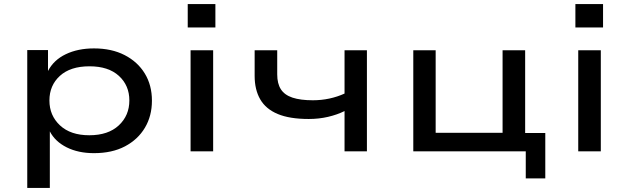

<svg xmlns="http://www.w3.org/2000/svg" viewBox="-20 -744 3088 944"><path d="M114 180V-498H216V-395Q244 -449 303.5 -477.5Q363 -506 442 -506Q529 -506 593 -473Q657 -440 692 -382.5Q727 -325 727 -249Q727 -174 692.5 -116Q658 -58 594.5 -24.5Q531 9 442 9Q365 9 308 -19.5Q251 -48 225 -98V180ZM419 -79Q512 -79 564 -127.5Q616 -176 616 -250Q616 -324 564.5 -371Q513 -418 420 -418Q326 -418 274.5 -371Q223 -324 223 -250Q223 -176 275 -127.5Q327 -79 419 -79Z M903 -609V-724H1039V-609ZM917 0V-497H1028V0Z M1674 0V-198Q1638 -180 1593 -169.5Q1548 -159 1498 -159Q1404 -159 1345.5 -183.5Q1287 -208 1259.5 -255.5Q1232 -303 1232 -371V-497H1343V-378Q1343 -333 1361 -305Q1379 -277 1418 -264Q1457 -251 1518 -251Q1560 -251 1599.5 -259.5Q1639 -268 1674 -284V-497H1784V0Z M2565 133V0H2012V-497H2122V-91H2451V-497H2562V-90H2661V133Z M2809 -609V-724H2945V-609ZM2823 0V-497H2934V0Z"/></svg>

Font: Nunito Sans 7pt Expanded Medium
Style: Regular
Weight: 500
Width: 7
Designer: Vernon Adams
Foundry: Vernon Adams
Version: Version 3.101;gftools[0.9.27]